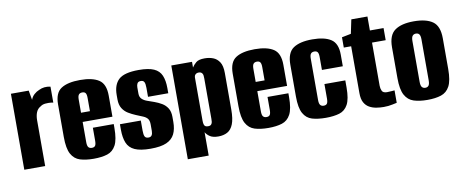

<svg xmlns="http://www.w3.org/2000/svg" viewBox="-63 -851 2971 1232"><g transform="rotate(-10 1423.0 -235.0)"><path d="M31 0V-495H147L158 -433Q165 -453 180.5 -467Q196 -481 214 -488Q248 -505 289 -496V-392Q288 -393 273 -394.5Q258 -396 238.5 -394.5Q219 -393 206 -383Q185 -372 176 -350Q167 -328 167 -298V0Z M483 8Q431 8 394 -3.5Q357 -15 337 -51.5Q317 -88 317 -163V-375Q317 -450 359.5 -477.5Q402 -505 483 -505Q563 -505 605 -477.5Q647 -450 647 -375V-237H453V-105Q453 -81 460.5 -72Q468 -63 483 -63Q498 -63 504.5 -72Q511 -81 511 -105V-189H647V-164Q647 -88 627.5 -51.5Q608 -15 571.5 -3.5Q535 8 483 8ZM453 -297H511V-383Q511 -406 504.5 -415Q498 -424 483 -424Q468 -424 460.5 -415Q453 -406 453 -383Z M853 8Q787 8 750.5 -8.5Q714 -25 700 -59.5Q686 -94 686 -145V-181H822V-115Q822 -89 828 -77Q834 -65 852 -65Q867 -65 873.5 -75Q880 -85 880 -103V-145Q880 -170 870.5 -182.5Q861 -195 842 -203Q823 -211 796 -222Q772 -232 749.5 -245.5Q727 -259 712.5 -282Q698 -305 698 -341V-369Q698 -436 734 -469.5Q770 -503 865 -503Q928 -503 963 -487.5Q998 -472 1012 -439Q1026 -406 1026 -357V-323H894V-381Q894 -408 888 -419.5Q882 -431 866 -431Q849 -431 843 -420.5Q837 -410 837 -395V-354Q837 -331 851 -318Q865 -305 886.5 -298Q908 -291 929 -283Q954 -274 976 -261Q998 -248 1012 -226Q1026 -204 1026 -169V-136Q1026 -89 1010 -57Q994 -25 957 -8.5Q920 8 853 8Z M1076 116V-495H1211V-458Q1221 -474 1238 -488.5Q1255 -503 1294 -503Q1324 -503 1349 -493.5Q1374 -484 1390 -459.5Q1406 -435 1406 -388V-150Q1406 -89 1392.5 -55Q1379 -21 1354 -7.5Q1329 6 1295 6Q1260 6 1241 -6.5Q1222 -19 1212 -36V116ZM1241 -70Q1250 -70 1255.5 -72.5Q1261 -75 1264.5 -81Q1268 -87 1269 -94.5Q1270 -102 1270 -113V-376Q1270 -387 1269 -395Q1268 -403 1264.5 -408.5Q1261 -414 1255.5 -417Q1250 -420 1241 -420Q1233 -420 1227.5 -417.5Q1222 -415 1218.5 -411Q1215 -407 1213.5 -402.5Q1212 -398 1212 -394V-112Q1212 -98 1214.5 -88Q1217 -78 1223.5 -74Q1230 -70 1241 -70Z M1621 8Q1569 8 1532 -3.5Q1495 -15 1475 -51.5Q1455 -88 1455 -163V-375Q1455 -450 1497.5 -477.5Q1540 -505 1621 -505Q1701 -505 1743 -477.5Q1785 -450 1785 -375V-237H1591V-105Q1591 -81 1598.5 -72Q1606 -63 1621 -63Q1636 -63 1642.5 -72Q1649 -81 1649 -105V-189H1785V-164Q1785 -88 1765.5 -51.5Q1746 -15 1709.5 -3.5Q1673 8 1621 8ZM1591 -297H1649V-383Q1649 -406 1642.5 -415Q1636 -424 1621 -424Q1606 -424 1598.5 -415Q1591 -406 1591 -383Z M1995 8Q1943 8 1906 -3Q1869 -14 1849 -50Q1829 -86 1829 -159V-366Q1829 -445 1871.5 -474Q1914 -503 1995 -503Q2075 -503 2117 -475.5Q2159 -448 2159 -375V-299H2023V-383Q2023 -406 2016.5 -415Q2010 -424 1995 -424Q1980 -424 1972.5 -415Q1965 -406 1965 -383V-113Q1965 -90 1972.5 -80.5Q1980 -71 1995 -71Q2010 -71 2016.5 -80Q2023 -89 2023 -113V-207H2159V-160Q2159 -86 2139.5 -50Q2120 -14 2083.5 -3Q2047 8 1995 8Z M2373 4Q2349 4 2324.5 0Q2300 -4 2279.5 -15.5Q2259 -27 2246.5 -49.5Q2234 -72 2234 -111V-416H2186V-483L2246 -495L2265 -586H2370V-495H2459V-416H2370V-135Q2370 -117 2377 -101.5Q2384 -86 2410 -86Q2423 -86 2440 -87.5Q2457 -89 2459 -89V-8Q2457 -8 2430.5 -2Q2404 4 2373 4Z M2657 8Q2605 8 2568 -4Q2531 -16 2511 -52.5Q2491 -89 2491 -163V-364Q2491 -443 2533.5 -473.5Q2576 -504 2657 -504Q2738 -504 2780 -474Q2822 -444 2822 -364V-164Q2822 -89 2802.5 -52.5Q2783 -16 2746 -4Q2709 8 2657 8ZM2657 -71Q2671 -71 2678.5 -80.5Q2686 -90 2686 -115V-381Q2686 -404 2679 -414Q2672 -424 2657 -424Q2643 -424 2635 -414.5Q2627 -405 2627 -381V-115Q2627 -90 2635 -80.5Q2643 -71 2657 -71Z"/></g></svg>

Font: Alumni Sans ExtraBold
Style: Regular
Weight: 800
Designer: Robert E. Leuschke
Foundry: Robert E. Leuschke
Version: Version 1.018